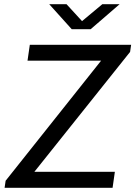

<svg xmlns="http://www.w3.org/2000/svg" viewBox="-20 -901 649 921"><path d="M2 0 7 -34 465 -610H112L123 -686H609L604 -652L145 -77H531L520 0ZM324 -761 216 -881H299L387 -785H356L471 -881H554L415 -761Z"/></svg>

Font: Chivo Medium Light
Style: Italic
Weight: 300
Italic angle: -8.05°
Version: Version 2.002